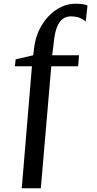

<svg xmlns="http://www.w3.org/2000/svg" viewBox="-20 -843 525 1037"><path d="M97.5 174 152.5 -485H60.5L64.5 -522.5L159.5 -544.5L163.5 -577.5Q169 -632.5 190 -677.5Q211 -722.5 242.2 -755.2Q273.5 -788 310.8 -805.5Q348 -823 386.5 -823Q413 -823 429.5 -820Q446 -817 452.5 -813L443 -726Q433.5 -736.5 413.2 -745.5Q393 -754.5 362 -754.5Q338 -754.5 319 -741Q300 -727.5 287.2 -695Q274.5 -662.5 269.5 -606L262 -544.5H407L402 -485H257L200.5 174Z"/></svg>

Font: Merriweather 60pt Medium
Style: Regular
Weight: 500
Version: Version 2.100